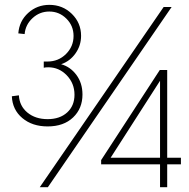

<svg xmlns="http://www.w3.org/2000/svg" viewBox="-20 -779 786 799"><path d="M400.9 -112.8 645 -487.8H675.8V-122.6H732.9V-95.2H675.8V0H646V-95.2H400.9ZM178.2 -252.9Q114.3 -252.9 73 -287.6Q31.7 -322.3 29.3 -378.4L58.6 -382.3Q61 -337.9 94.2 -310.5Q127.4 -283.2 178.2 -283.2Q229 -283.2 259.5 -311Q290 -338.9 290 -384.8Q290 -432.1 257.8 -465.6Q225.6 -499 180.7 -499Q168.5 -499 162.1 -497.1V-522.9H177.2Q223.1 -522.9 254.6 -554.2Q286.1 -585.4 286.1 -629.4Q286.1 -671.9 256.3 -701.4Q226.6 -731 185.1 -731Q145 -731 115.5 -703.6Q85.9 -676.3 82.5 -637.2L56.2 -640.1Q60.1 -691.4 97.2 -725.1Q134.3 -758.8 185.5 -758.8Q240.7 -758.8 279.1 -721.2Q317.4 -683.6 317.4 -629.9Q317.4 -589.8 294.4 -557.1Q271.5 -524.4 234.4 -511.7Q272.9 -501 298.1 -467Q323.2 -433.1 323.2 -385.7Q323.2 -327.6 284.2 -290.3Q245.1 -252.9 178.2 -252.9ZM440.4 -122.6H646V-442.9ZM145.5 0 661.1 -750H694.3L179.2 0Z"/></svg>

Font: Spartan MB Light
Style: Regular
Weight: 300
Designer: Matt Bailey, Mirko Velimirovic
Foundry: Matt Bailey
Version: Version 1.005